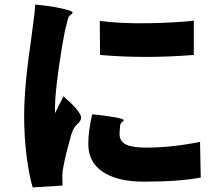

<svg xmlns="http://www.w3.org/2000/svg" viewBox="-20 -788 949 835"><path d="M122 27Q107 -25 96 -105Q85 -195 85 -285.5Q85 -376 100 -502Q104 -538 113 -599Q119 -644 121 -660Q122 -665 123 -675Q132 -738 133 -768Q193 -763 245 -752Q298 -740 296 -733Q294 -728 289 -725Q279 -719 275 -705Q273 -698 270 -684Q264 -663 263 -657Q251 -599 237 -503Q219 -376 219 -318Q219 -300 220 -296Q227 -312 241 -339Q251 -358 256 -369Q288 -342 309 -318Q337 -286 332 -271Q329 -259 318 -250Q300 -235 290 -203Q267 -122 257 -70Q251 -42 251 -25Q251 3 252 19ZM607 2Q488 2 425 -42Q364 -84 364 -161Q364 -220 381 -291Q433 -286 474 -279Q519 -271 518 -265Q517 -261 512 -258Q504 -253 502 -241Q502 -239 502 -236Q500 -215 500 -204Q500 -173 529 -159Q557 -146 615 -146Q725 -146 850 -171L853 -16Q760 2 607 2ZM415 -549 414 -697Q503 -685 625 -687Q741 -689 823 -698V-549Q611 -532 415 -549Z"/></svg>

Font: GenSekiGothic TW H
Style: Regular
Weight: 900
Version: Version 1.501;PS 1;hotconv 16.6.51;makeotf.lib2.5.65220